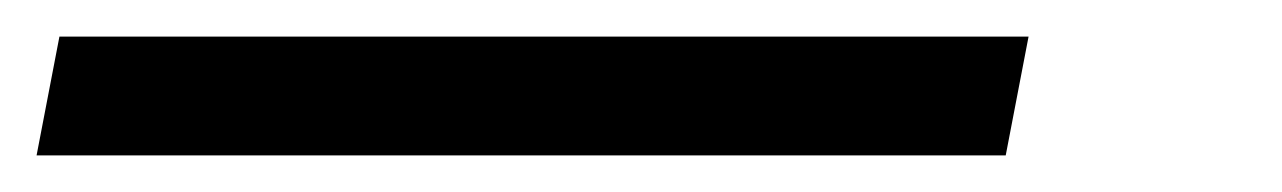

<svg xmlns="http://www.w3.org/2000/svg" viewBox="-61 95 701 105"><path d="M-41 180H489L501.5 115H-28.5Z"/></svg>

Font: Monaspace Krypton SemiBold
Style: Italic
Weight: 600
Italic angle: -11°
Designer: Riley Cran & the Lettermatic Team
Foundry: Lettermatic
Version: Version 1.101 (Monaspace Krypton)